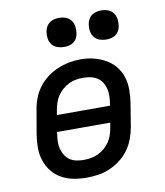

<svg xmlns="http://www.w3.org/2000/svg" viewBox="-84 -819 769 896"><g transform="rotate(-10 300.0 -370.5)"><path d="M254 8Q222 8 191.5 2Q161 -4 135.5 -18.5Q110 -33 91.5 -56Q73 -79 63.5 -108Q54 -137 54 -168.5Q54 -200 59 -231L78 -341Q82 -369 92 -396Q102 -423 119.5 -447Q137 -471 160.5 -489Q184 -507 211 -518.5Q238 -530 266 -535.5Q294 -541 322 -541Q354 -541 384 -533.5Q414 -526 439.5 -511.5Q465 -497 484 -474Q503 -451 512 -422.5Q521 -394 521 -362Q521 -330 516 -299L498 -189Q493 -161 483 -134Q473 -107 456 -83.5Q439 -60 415 -41.5Q391 -23 364 -11.5Q337 0 309 4Q281 8 254 8ZM420 -304 421 -313Q424 -331 424.5 -349Q425 -367 421 -383.5Q417 -400 408 -414.5Q399 -429 384.5 -438Q370 -447 353 -450.5Q336 -454 318 -454Q300 -454 283 -451Q266 -448 250 -440Q234 -432 220 -420Q206 -408 196 -393Q186 -378 180.5 -361Q175 -344 172 -327L168 -304ZM255 -76Q273 -76 290 -79Q307 -82 323.5 -89.5Q340 -97 354.5 -109.5Q369 -122 379 -137Q389 -152 394.5 -169Q400 -186 403 -203L407 -226H155L154 -217Q151 -200 150.5 -182Q150 -164 154 -147.5Q158 -131 167 -116.5Q176 -102 189.5 -92.5Q203 -83 220.5 -79.5Q238 -76 255 -76ZM456 -611Q440 -611 424.5 -616.5Q409 -622 399.5 -634.5Q390 -647 387.5 -663.5Q385 -680 388 -697Q390 -708 396 -719Q402 -730 412 -737Q422 -744 433.5 -746.5Q445 -749 456 -749Q473 -749 488 -743.5Q503 -738 512.5 -725.5Q522 -713 524.5 -696.5Q527 -680 524 -663Q523 -652 517 -641Q511 -630 501 -623Q491 -616 479.5 -613.5Q468 -611 456 -611ZM256 -611Q240 -611 224.5 -616.5Q209 -622 199.5 -634.5Q190 -647 187.5 -663.5Q185 -680 188 -697Q190 -708 196 -719Q202 -730 212 -737Q222 -744 233.5 -746.5Q245 -749 256 -749Q273 -749 288 -743.5Q303 -738 312.5 -725.5Q322 -713 324.5 -696.5Q327 -680 324 -663Q323 -652 317 -641Q311 -630 301 -623Q291 -616 279.5 -613.5Q268 -611 256 -611Z"/></g></svg>

Font: Iosevka Curly Medium Extended
Style: Italic
Weight: 500
Width: 7
Italic angle: -9°
Monospace: yes
Designer: Belleve Invis
Foundry: Belleve Invis
Version: Version 11.1.0; ttfautohint (v1.8.3)